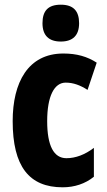

<svg xmlns="http://www.w3.org/2000/svg" viewBox="-20 -788 455 818"><path d="M239 -768C185 -768 161 -742 161 -689C161 -637 188 -611 239 -611C290 -611 317 -637 317 -689C317 -741 293 -768 239 -768ZM247 10C297 10 343 -5 380 -35V-158C342 -129 302 -114 263 -114C209 -114 181 -167 181 -272C181 -378 211 -436 260 -436C292 -436 322 -425 353 -405L392 -521C352 -547 307 -560 250 -560C99 -560 34 -436 34 -272C34 -79 104 10 247 10Z"/></svg>

Font: Noto Sans Devanagari ExtraCondensed ExtraBold
Style: Regular
Weight: 800
Width: 2
Designer: Jelle Bosma - Monotype Design Team
Foundry: Monotype Imaging Inc.
Version: Version 2.004